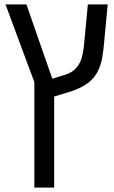

<svg xmlns="http://www.w3.org/2000/svg" viewBox="-20 -612 519 872"><path d="M136 240V-239L5 -592H100L226 -230V240ZM197 -165 190 -246 274 -272Q295 -278 310 -289Q325 -300 335.5 -315.5Q346 -331 352 -352.5Q358 -374 361 -402L379 -592H469L453 -420Q450 -386 445.5 -357Q441 -328 431 -303Q421 -278 403.5 -257.5Q386 -237 358 -221Q330 -205 287 -192Z"/></svg>

Font: Noto Sans Hebrew
Style: Regular
Weight: 400
Designer: Monotype Design Team
Foundry: Monotype Imaging Inc.
Version: Version 2.003;January 10, 2023;FontCreator 14.0.0.2877 64-bi